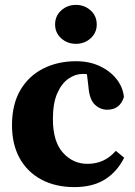

<svg xmlns="http://www.w3.org/2000/svg" viewBox="-20 -749 553 784"><path d="M284 15Q207 15 149.5 -15.5Q92 -46 60.5 -102.5Q29 -159 29 -238Q29 -322 62.5 -380Q96 -438 155.5 -468.5Q215 -499 291 -499Q345 -499 387.5 -479Q430 -459 456 -426Q482 -393 486 -353Q470 -301 418 -301Q389 -301 367 -322Q345 -343 341 -396L335 -446Q331 -447 326 -447Q321 -447 316 -447Q288 -447 260 -428Q232 -409 214 -368.5Q196 -328 196 -263Q196 -171 237 -125.5Q278 -80 337 -80Q371 -80 399.5 -92.5Q428 -105 453 -133L487 -105Q458 -47 408 -16Q358 15 284 15ZM290 -570Q255 -570 230 -592.5Q205 -615 205 -649Q205 -684 230 -706.5Q255 -729 290 -729Q325 -729 350 -706.5Q375 -684 375 -649Q375 -615 350 -592.5Q325 -570 290 -570Z"/></svg>

Font: Source Serif 4
Style: Bold
Weight: 700
Designer: Frank Grießhammer
Foundry: Adobe
Version: Version 4.005;hotconv 1.1.0;makeotfexe 2.6.0